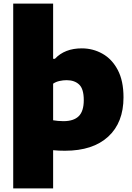

<svg xmlns="http://www.w3.org/2000/svg" viewBox="-20 -828 737 1068"><path d="M53.5 220V-808H275.5V-501H285.5Q340 -559 435 -559Q497 -559 550 -529.2Q603 -499.5 635 -439Q667 -378.5 667 -286.5Q667 -146 581.8 -67.8Q496.5 10.5 341.5 10.5Q324 10.5 307 9.8Q290 9 275.5 7.5V220ZM332.5 -154Q390 -154 418 -181.8Q446 -209.5 446 -271Q446 -333.5 420.2 -357.8Q394.5 -382 350.5 -382Q331 -382 310.8 -377.5Q290.5 -373 275.5 -362.5V-159Q287 -157 302 -155.5Q317 -154 332.5 -154Z"/></svg>

Font: Encode Sans Semi Expanded Black
Style: Regular
Weight: 900
Width: 6
Designer: Multiple Designers
Foundry: Impallari Type
Version: Version 3.000; ttfautohint (v1.8.3) -l 8 -r 50 -G 200 -x 14 